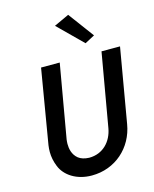

<svg xmlns="http://www.w3.org/2000/svg" viewBox="-141 -1061 942 1172"><g transform="rotate(-15 330.5 -475.5)"><path d="M310 -924 463 -773 525 -806 405 -968ZM162 -700 83 -230C81 -216 80 -202 80 -188C80 -158 86 -127 99 -95C124 -32 195 17 292 17C441 17 556 -87 580 -230L661 -700H544L463 -235C449 -156 392 -92 304 -92C275 -93 253 -100 236 -113C203 -140 197 -179 197 -208C197 -217 198 -226 199 -235L280 -700Z"/></g></svg>

Font: Jost Medium
Style: Italic
Weight: 500
Italic angle: -5°
Version: Version 3.710